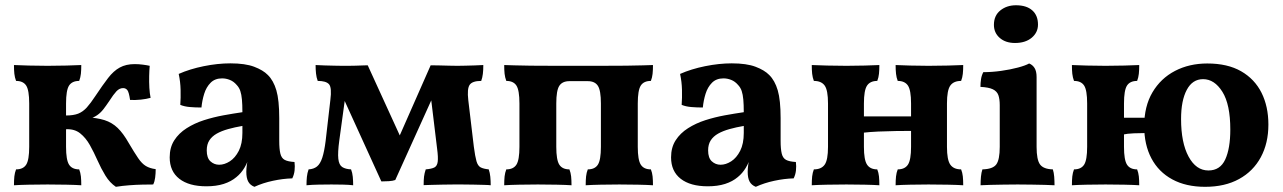

<svg xmlns="http://www.w3.org/2000/svg" viewBox="-20 -712 4950 741"><path d="M427.2 9Q403.7 -6.7 386.9 -34.2Q370.1 -61.7 356.3 -92.9Q342.5 -124.1 326.9 -152Q311.2 -180 289.4 -197.4Q267.6 -214.8 234.9 -213.2V-266.3Q263.6 -266.3 281.8 -273.4Q299.9 -280.6 315 -297.2Q330 -313.9 348.2 -341.6Q376 -383.4 397.1 -410.8Q418.2 -438.3 442.2 -451.4Q466.2 -464.6 499.7 -464.6Q515.4 -464.6 531.1 -462.5Q546.7 -460.5 557.8 -458Q556.2 -441 555.7 -418.3Q555.2 -395.6 556.4 -373.5Q557.7 -351.3 561.2 -334.4Q544.9 -329.8 523.4 -327.5Q501.9 -325.3 482 -326.3Q477.6 -356.6 471.4 -364.3Q465.1 -372 455.2 -372Q440.9 -372 429.2 -359.5Q417.6 -347 402.1 -322.7Q389.1 -303.3 378.6 -289.9Q368.1 -276.5 355.2 -267.6Q342.4 -258.7 321.1 -250.9L309.5 -259.7Q354.2 -257.7 383.3 -248.4Q412.4 -239.1 434 -218.3Q455.6 -197.6 477 -159.8Q498.8 -122.8 513.2 -101.7Q527.5 -80.6 542.8 -71.4Q558 -62.2 580.9 -59.2Q580.9 -42.6 578.8 -26.6Q576.8 -10.6 571.2 0Q554.3 0 530 0.5Q505.6 1 479 3Q452.3 5 427.2 9ZM33.9 3Q33.9 -16.7 35.4 -31.2Q37 -45.6 42 -58.3Q69.4 -58.3 81.1 -76.6Q92.7 -94.8 92.7 -145.3V-312.7Q92.7 -363.7 81.1 -381.7Q69.4 -399.7 42 -399.7Q37 -412.9 35.4 -427.3Q33.9 -441.7 33.9 -461Q56.4 -460 91.5 -459Q126.5 -458 163.8 -458Q201.1 -458 236.4 -459Q271.7 -460 293.7 -461Q293.7 -441.7 292.2 -427.3Q290.6 -412.9 285.6 -399.7Q258.2 -399.7 246.5 -381.7Q234.9 -363.7 234.9 -312.7V-145.3Q234.9 -94.8 246.5 -76.6Q258.2 -58.3 285.6 -58.3Q290.6 -45.6 292.2 -31.2Q293.7 -16.7 293.7 3Q271.7 1.5 236.4 0.8Q201.1 0 163.8 0Q126.5 0 91.5 0.8Q56.4 1.5 33.9 3Z M961.9 9Q945.1 2.4 937.9 -11.4Q930.6 -25.1 930.6 -49Q930.6 -61.1 932.9 -77.8Q935.2 -94.4 940.3 -109.1L943.3 -112.3Q936.1 -85.8 923.3 -64.5Q910.4 -43.1 892.4 -28.6Q872.3 -11.5 843.4 -2.2Q814.5 7 776.5 7Q709.3 7 672.1 -22Q634.9 -51 634.9 -104.7Q634.9 -143.2 652.7 -170.7Q670.4 -198.2 700.4 -217.2Q730.4 -236.3 767 -248.1Q803.6 -259.8 842.1 -266.9Q880.6 -273.9 915.5 -279Q915.5 -308.5 913.7 -327.8Q912 -347.2 907.5 -360.7Q903 -374.2 893.4 -384.2Q882 -397.6 867.3 -403.5Q852.5 -409.5 837.2 -409.5Q809.4 -409.5 792.8 -392.6Q776.1 -375.8 768.1 -350.1Q760.1 -324.4 757.5 -297.1Q734 -297.1 713.1 -298.9Q692.1 -300.6 675.8 -307.3Q677.8 -334.3 677 -365.3Q676.3 -396.3 669.7 -426.7Q712.3 -445.6 766.4 -456.6Q820.5 -467.5 869 -467.5Q926.3 -467.5 960.9 -454.4Q995.5 -441.3 1013.6 -422.7Q1035.4 -401.4 1046.6 -363.5Q1057.7 -325.6 1057.7 -256V-169Q1057.7 -136.8 1062 -119.3Q1066.2 -101.7 1078.7 -95Q1091.1 -88.3 1116.6 -86.8Q1118.7 -70.5 1116.9 -54.1Q1115.1 -37.7 1108 -23.6Q1072 -22.6 1033.4 -14.3Q994.8 -6.1 961.9 9ZM825.9 -76.2Q846.3 -76.2 867 -89.4Q887.6 -102.6 901.6 -129.9Q915.5 -157.3 915.5 -198.9V-226Q885.8 -220.9 860.4 -213.8Q835 -206.7 816.5 -196.3Q798 -185.8 787.9 -170.2Q777.9 -154.6 777.9 -131.5Q777.9 -102.4 792.2 -89.3Q806.6 -76.2 825.9 -76.2Z M1451.8 -11.8 1295.8 -354.1H1314.7L1289.6 -170.9Q1283 -122.6 1285.7 -99Q1288.4 -75.3 1300.9 -67.3Q1313.4 -59.3 1334.9 -58.3Q1340 -45.1 1341.5 -29.7Q1343 -14.3 1343 3Q1326.1 1 1303.4 0.5Q1280.7 0 1259.1 0Q1237.9 0 1210.5 0.5Q1183.1 1 1162.9 3Q1162.9 -14.7 1164.4 -29.7Q1166 -44.6 1171 -58.3Q1190.5 -59.3 1203.3 -69.4Q1216 -79.5 1223.8 -103.4Q1231.6 -127.2 1236.7 -167.7L1255 -326.4Q1261.1 -373.6 1249.9 -386.7Q1238.7 -399.7 1206.2 -399.7Q1201.1 -413.4 1199.6 -428.6Q1198 -443.7 1198 -461Q1212.6 -460 1232.1 -459.5Q1251.7 -459 1270.8 -458.5Q1289.9 -458 1301.4 -458Q1310.5 -458 1324.2 -458Q1337.9 -458 1353.2 -458.5Q1368.4 -459 1380.8 -459.5Q1393.2 -460 1399.2 -460L1539.7 -152.6H1506.6L1642.1 -460Q1655.3 -460 1675.1 -459.5Q1694.9 -459 1714.4 -458.5Q1733.9 -458 1745.5 -458Q1758.1 -458 1775.3 -458.5Q1792.6 -459 1811.4 -459.5Q1830.1 -460 1845.3 -461Q1845.3 -441.1 1843.5 -426.7Q1841.8 -412.4 1837.2 -399.7Q1803 -399.7 1792.6 -384.6Q1782.2 -369.5 1787.3 -325.5L1808.7 -145.9Q1813.7 -107.8 1818.9 -89.8Q1824.1 -71.8 1835.1 -66Q1846.1 -60.3 1866.2 -58.3Q1870.8 -45.1 1872.3 -29.7Q1873.8 -14.3 1873.8 3Q1866.9 2 1848.4 1.5Q1830 1 1807.1 0.5Q1784.3 0 1763.5 0Q1742.7 0 1731.2 0Q1712 0 1689.1 0.5Q1666.1 1 1646.3 1.5Q1626.4 2 1615 2.5Q1615 -17.3 1616.5 -30.4Q1618.1 -43.6 1623.1 -58.3Q1646.1 -60.3 1656.6 -65.8Q1667.1 -71.3 1669.3 -87.8Q1671.5 -104.4 1667 -137.9L1641.1 -352H1656.8L1505.5 -17.3Q1496.4 -13.8 1480.9 -12.8Q1465.4 -11.8 1451.8 -11.8Z M1925.9 3Q1925.9 -16.7 1927.4 -31.2Q1929 -45.6 1934 -58.3Q1961.4 -58.3 1973.1 -76.6Q1984.7 -94.8 1984.7 -145.3V-312.7Q1984.7 -363.7 1973.1 -381.7Q1961.4 -399.7 1934 -399.7Q1929 -412.9 1927.4 -427.3Q1925.9 -441.7 1925.9 -461Q1940.9 -460.5 1964.8 -459.8Q1988.6 -459 2028.6 -458.5Q2068.6 -458 2129.7 -458H2291.1Q2355.9 -458 2396.4 -458.5Q2436.9 -459 2461.3 -459.8Q2485.6 -460.5 2500.1 -461Q2500.1 -441.7 2498.6 -427.3Q2497.1 -412.9 2492 -399.7Q2464.6 -399.7 2453 -381.7Q2441.4 -363.7 2441.4 -312.7V-145.3Q2441.4 -94.8 2453 -76.6Q2464.6 -58.3 2492 -58.3Q2497.1 -45.6 2498.6 -31.2Q2500.1 -16.7 2500.1 3Q2478.1 1.5 2442.8 0.8Q2407.5 0 2370.3 0Q2333 0 2297.9 0.8Q2262.9 1.5 2240.4 3Q2240.4 -16.7 2241.9 -31.2Q2243.4 -45.6 2248.5 -58.3Q2275.9 -58.3 2287.5 -76.6Q2299.1 -94.8 2299.1 -145.3V-312.7Q2299.1 -362.7 2287.5 -380.7Q2275.9 -398.8 2248.5 -398.8H2177.6Q2150.2 -398.8 2138.5 -380.7Q2126.9 -362.7 2126.9 -312.7V-145.3Q2126.9 -94.8 2138.5 -76.6Q2150.2 -58.3 2177.6 -58.3Q2182.6 -45.6 2184.2 -31.2Q2185.7 -16.7 2185.7 3Q2163.7 1.5 2128.4 0.8Q2093.1 0 2055.8 0Q2018.5 0 1983.5 0.8Q1948.4 1.5 1925.9 3Z M2896.9 9Q2880.1 2.4 2872.9 -11.4Q2865.6 -25.1 2865.6 -49Q2865.6 -61.1 2867.9 -77.8Q2870.2 -94.4 2875.3 -109.1L2878.3 -112.3Q2871.1 -85.8 2858.3 -64.5Q2845.4 -43.1 2827.4 -28.6Q2807.3 -11.5 2778.4 -2.2Q2749.5 7 2711.5 7Q2644.3 7 2607.1 -22Q2569.9 -51 2569.9 -104.7Q2569.9 -143.2 2587.7 -170.7Q2605.4 -198.2 2635.4 -217.2Q2665.4 -236.3 2702 -248.1Q2738.6 -259.8 2777.1 -266.9Q2815.6 -273.9 2850.5 -279Q2850.5 -308.5 2848.7 -327.8Q2847 -347.2 2842.5 -360.7Q2838 -374.2 2828.4 -384.2Q2817 -397.6 2802.3 -403.5Q2787.5 -409.5 2772.2 -409.5Q2744.4 -409.5 2727.8 -392.6Q2711.1 -375.8 2703.1 -350.1Q2695.1 -324.4 2692.5 -297.1Q2669 -297.1 2648.1 -298.9Q2627.1 -300.6 2610.8 -307.3Q2612.8 -334.3 2612 -365.3Q2611.3 -396.3 2604.7 -426.7Q2647.3 -445.6 2701.4 -456.6Q2755.5 -467.5 2804 -467.5Q2861.3 -467.5 2895.9 -454.4Q2930.5 -441.3 2948.6 -422.7Q2970.4 -401.4 2981.6 -363.5Q2992.7 -325.6 2992.7 -256V-169Q2992.7 -136.8 2997 -119.3Q3001.2 -101.7 3013.7 -95Q3026.1 -88.3 3051.6 -86.8Q3053.7 -70.5 3051.9 -54.1Q3050.1 -37.7 3043 -23.6Q3007 -22.6 2968.4 -14.3Q2929.8 -6.1 2896.9 9ZM2760.9 -76.2Q2781.3 -76.2 2802 -89.4Q2822.6 -102.6 2836.6 -129.9Q2850.5 -157.3 2850.5 -198.9V-226Q2820.8 -220.9 2795.4 -213.8Q2770 -206.7 2751.5 -196.3Q2733 -185.8 2722.9 -170.2Q2712.9 -154.6 2712.9 -131.5Q2712.9 -102.4 2727.2 -89.3Q2741.6 -76.2 2760.9 -76.2Z M3436.5 3Q3436.5 -16.7 3438.1 -31.2Q3439.6 -45.6 3444.7 -58.3Q3472 -58.3 3484.1 -76.6Q3496.1 -94.8 3496.1 -145.3V-312.7Q3496.1 -363.7 3484.1 -381.7Q3472 -399.7 3444.7 -399.7Q3439.6 -412.9 3438.1 -427.3Q3436.5 -441.7 3436.5 -461Q3458.5 -460 3493 -459Q3527.4 -458 3563.6 -458Q3601.9 -458 3638.4 -459Q3674.9 -460 3697.4 -461Q3697.4 -441.7 3695.9 -427.3Q3694.4 -412.9 3689.3 -399.7Q3660.4 -399.7 3647.6 -381.7Q3634.7 -363.7 3634.7 -312.7V-145.3Q3634.7 -94.8 3647.6 -76.6Q3660.4 -58.3 3689.3 -58.3Q3694.4 -45.6 3695.9 -31.2Q3697.4 -16.7 3697.4 3Q3674.9 1.5 3638.4 0.8Q3601.9 0 3563.6 0Q3527.4 0 3493 0.8Q3458.5 1.5 3436.5 3ZM3112.9 3Q3112.9 -16.7 3114.4 -31.2Q3116 -45.6 3121 -58.3Q3149.9 -58.3 3162.8 -76.6Q3175.6 -94.8 3175.6 -145.3V-312.7Q3175.6 -363.7 3162.8 -381.7Q3149.9 -399.7 3121 -399.7Q3116 -412.9 3114.4 -427.3Q3112.9 -441.7 3112.9 -461Q3135.9 -460 3172.5 -459Q3209 -458 3246.8 -458Q3282.9 -458 3317.6 -459Q3352.3 -460 3373.8 -461Q3373.8 -441.7 3372.3 -427.3Q3370.8 -412.9 3365.7 -399.7Q3338.4 -399.7 3326.3 -381.7Q3314.2 -363.7 3314.2 -312.7V-145.3Q3314.2 -94.8 3326.3 -76.6Q3338.4 -58.3 3365.7 -58.3Q3370.8 -45.6 3372.3 -31.2Q3373.8 -16.7 3373.8 3Q3352.3 1.5 3317.6 0.8Q3282.9 0 3246.8 0Q3209 0 3172.5 0.8Q3135.9 1.5 3112.9 3ZM3309.7 -199.7V-262.9H3500.7V-206.8Q3472.2 -206.8 3437.5 -206.3Q3402.8 -205.8 3369.2 -204.3Q3335.6 -202.7 3309.7 -199.7Z M3764.4 3Q3764.4 -14.8 3765.9 -30.5Q3767.4 -46.2 3771.5 -58.3Q3811.5 -59.3 3824.9 -77.3Q3838.4 -95.3 3838.4 -145.3V-306.2Q3838.4 -329.7 3833.1 -344.7Q3827.8 -359.6 3811.8 -367.4Q3795.8 -375.1 3763.9 -376.7Q3763.9 -391.9 3766.2 -406.6Q3768.4 -421.3 3775 -433.5Q3808.3 -433.5 3843.9 -438.5Q3879.5 -443.5 3908.6 -451.3Q3937.7 -459 3951.8 -467Q3965 -461.9 3972.8 -449.5Q3980.6 -437.1 3980.6 -414.5V-145.3Q3980.6 -95.3 3993.9 -77.3Q4007.1 -59.3 4043.3 -58.3Q4047.3 -46.2 4048.6 -29.8Q4049.8 -13.4 4049.8 3Q4035.4 2 4012.3 1.5Q3989.1 1 3962 0.5Q3934.9 0 3907.6 0Q3880.8 0 3852.9 0.5Q3825.1 1 3802 1.5Q3778.8 2 3764.4 3ZM3897.3 -546.1Q3860.8 -546.1 3838.4 -565.7Q3815.9 -585.3 3815.9 -616.1Q3815.9 -651.9 3840.7 -671.8Q3865.4 -691.7 3901 -691.7Q3941.6 -691.7 3963.8 -672.1Q3986 -652.5 3986 -617.1Q3986 -586.8 3961.8 -566.4Q3937.5 -546.1 3897.3 -546.1Z M4631 9Q4557.2 9 4504.3 -19.7Q4451.4 -48.4 4423.7 -100.9Q4395.9 -153.3 4395.9 -225.3Q4395.9 -301.7 4427.8 -355.7Q4459.7 -409.7 4514.9 -438.4Q4570.1 -467 4639.4 -467Q4717.7 -467 4769.9 -437Q4822.1 -407 4848.7 -354Q4875.2 -301 4875.2 -231.1Q4875.2 -159.4 4845.9 -105.2Q4816.5 -50.9 4761.9 -21Q4707.4 9 4631 9ZM4116.9 3Q4116.9 -16.7 4118.4 -31.2Q4120 -45.6 4125 -58.3Q4152.4 -58.3 4164.1 -76.6Q4175.7 -94.8 4175.7 -145.3V-312.7Q4175.7 -363.7 4164.1 -381.7Q4152.4 -399.7 4125 -399.7Q4120 -412.9 4118.4 -427.3Q4116.9 -441.7 4116.9 -461Q4139.4 -460 4174.5 -459Q4209.5 -458 4246.8 -458Q4284.1 -458 4319.4 -459Q4354.7 -460 4376.7 -461Q4376.7 -441.7 4375.2 -427.3Q4373.6 -412.9 4368.6 -399.7Q4341.2 -399.7 4329.5 -381.7Q4317.9 -363.7 4317.9 -312.7V-145.3Q4317.9 -94.8 4329.5 -76.6Q4341.2 -58.3 4368.6 -58.3Q4373.6 -45.6 4375.2 -31.2Q4376.7 -16.7 4376.7 3Q4354.7 1.5 4319.4 0.8Q4284.1 0 4246.8 0Q4209.5 0 4174.5 0.8Q4139.4 1.5 4116.9 3ZM4312.4 -192.4V-257.7H4402.5V-198.5Q4381.9 -198.5 4356.1 -197.5Q4330.4 -196.5 4312.4 -192.4ZM4643.7 -54.1Q4689.1 -54.1 4708.7 -96.6Q4728.2 -139 4728.2 -212.3Q4728.2 -309 4697.7 -357.7Q4667.1 -406.5 4623.1 -406.5Q4582.1 -406.5 4560.2 -365.2Q4538.2 -324 4538.2 -252.6Q4538.2 -161 4567.2 -107.6Q4596.1 -54.1 4643.7 -54.1Z"/></svg>

Font: Vollkorn
Style: Regular
Weight: 400
Designer: Friedrich Althausen
Foundry: Friedrich Althausen
Version: Version 5.001